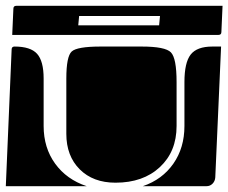

<svg xmlns="http://www.w3.org/2000/svg" viewBox="-20 -650 785 660"><path d="M208 -190V-380Q208 -456 226.5 -473Q245 -490 326 -490H467Q548 -490 567.5 -470Q587 -450 587 -368V-217Q587 -129 529.5 -75.5Q472 -22 377 -22Q300 -22 254 -68Q208 -114 208 -190ZM471 -10Q538 -33 576 -87.5Q614 -142 614 -217V-368Q614 -435 635.5 -462.5Q657 -490 710 -490H740L720 -40Q719 -27 710.5 -18.5Q702 -10 690 -10ZM0 -10 20 -480Q20 -490 30 -490Q85 -490 107.5 -465Q130 -440 130 -380V-217Q130 -142 169.5 -87.5Q209 -33 278 -10ZM22 -530 26 -620Q26 -630 36 -630H745L741 -540Q741 -530 731 -530ZM249 -563H527L530 -595H252Z"/></svg>

Font: PrimecolorCV1
Style: Medium
Weight: 500
Designer: gluk
Foundry: gluk
Version: Version 0.672